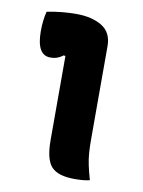

<svg xmlns="http://www.w3.org/2000/svg" viewBox="-69 -597 487 652"><g transform="rotate(10 175.0 -271.5)"><path d="M130 -111V-401L124 -402Q115 -395 104.5 -391Q94 -387 80 -387Q33 -387 33 -470Q33 -508 41 -538Q67 -543 91 -545.5Q115 -548 143 -548Q196 -548 230.5 -527Q265 -506 265 -459V-137Q265 -111 266.5 -90.5Q268 -70 272.5 -49Q277 -28 285 0Q272 3 259.5 4Q247 5 233 5Q176 5 153 -19.5Q130 -44 130 -111Z"/></g></svg>

Font: Recursive Sn Csl St
Style: Bold
Weight: 700
Version: Version 1.079;hotconv 1.0.112;makeotfexe 2.5.65598; ttfautoh